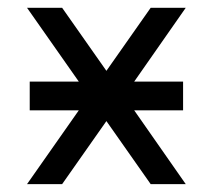

<svg xmlns="http://www.w3.org/2000/svg" viewBox="-20 -469 542 489"><path d="M453.1 0H363.8L251 -160.6L138.2 0H48.8L180.7 -188H55.7V-261.2H180.7L48.8 -449.2H138.2L251 -288.6L363.8 -449.2H453.1L321.8 -261.2H446.3V-188H321.8Z"/></svg>

Font: Catrinity
Style: Regular
Weight: 400
Designer: Alexander Lange
Foundry: High-Logic / Made with FontCreator
Version: Version 2.090;May 20, 2024;FontCreator 15.0.0.2974 64-bit